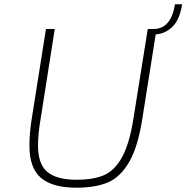

<svg xmlns="http://www.w3.org/2000/svg" viewBox="-20 -868 868 894"><path d="M705 -708 643 -317Q622 -182 580.5 -112Q539 -42 481 -18Q423 6 335 6Q225 6 171 -39.5Q117 -85 117 -190Q117 -251 129 -323L194 -733H235L170 -320Q157 -244 157 -191Q157 -103 201 -67Q245 -31 336 -31Q414 -31 463.5 -52Q513 -73 548 -135.5Q583 -198 602 -320L668 -733H695Q776 -733 795 -848H828Q817 -777 783.5 -744Q750 -711 705 -708Z"/></svg>

Font: Exo ExtraLight
Style: Italic
Weight: 275
Italic angle: -9°
Designer: Natanael Gama
Foundry: Natanael Gama
Version: Version 1.500; ttfautohint (v1.6)